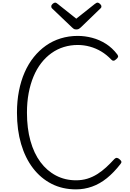

<svg xmlns="http://www.w3.org/2000/svg" viewBox="-20 -1421 991 1460"><path d="M558 19Q455 19 372.5 -23Q290 -65 231 -142Q172 -219 140.5 -326Q109 -433 109 -564Q109 -652 124 -729Q139 -806 167.5 -871Q196 -936 237 -987Q278 -1038 329 -1074Q380 -1110 441.5 -1129Q503 -1148 571 -1148Q626 -1148 681 -1133.5Q736 -1119 785 -1088Q834 -1057 872 -1007Q880 -996 877.5 -988Q875 -980 864 -971Q853 -960 843.5 -959.5Q834 -959 826 -968Q791 -1005 750 -1029.5Q709 -1054 663.5 -1066.5Q618 -1079 571 -1079Q516 -1079 465.5 -1063.5Q415 -1048 371.5 -1017Q328 -986 293.5 -941.5Q259 -897 235 -839.5Q211 -782 198 -713.5Q185 -645 185 -564Q185 -445 211.5 -350Q238 -255 287.5 -188.5Q337 -122 406 -86Q475 -50 558 -50Q604 -50 643.5 -62Q683 -74 719 -96.5Q755 -119 787 -148.5Q819 -178 850 -212Q859 -221 868.5 -220.5Q878 -220 889 -210Q901 -200 903 -192.5Q905 -185 897 -175Q846 -109 792.5 -66Q739 -23 680 -2Q621 19 558 19ZM722 -1401Q730 -1401 740.5 -1391.5Q751 -1382 751 -1372Q751 -1370 750.5 -1366.5Q750 -1363 745 -1358L595 -1213Q588 -1208 581.5 -1202.5Q575 -1197 560 -1197Q546 -1197 539.5 -1202.5Q533 -1208 527 -1213L375 -1358Q371 -1363 370.5 -1367Q370 -1371 370 -1373Q370 -1383 380.5 -1392Q391 -1401 399 -1401Q405 -1401 409.5 -1398Q414 -1395 419 -1391L560 -1279L701 -1391Q708 -1395 712 -1398Q716 -1401 722 -1401Z"/></svg>

Font: Playwrite CL Light
Style: Regular
Weight: 300
Designer: Veronika Burian, José Scaglione
Foundry: TypeTogether
Version: Version 1.002